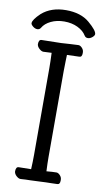

<svg xmlns="http://www.w3.org/2000/svg" viewBox="-110 -919 520 970"><g transform="rotate(10 150.0 -434.0)"><path d="M113 -649Q83 -647 71 -647Q61 -647 49.5 -657.5Q38 -668 37 -680Q37 -704 52 -704L152 -706L199 -709L240 -711Q249 -711 258.5 -701Q268 -691 268 -678V-674Q268 -654 254 -654L191 -652Q191 -634 190 -621L189 -568V-126Q189 -97 191 -55Q224 -58 242 -58Q251 -58 260.5 -48Q270 -38 270 -25V-21Q270 -1 256 -1L225 0Q202 0 166 2L118 4Q98 4 70 6Q60 7 48 -3.5Q36 -14 35 -27Q35 -51 50 -51Q89 -51 113 -52Q115 -90 115 -127V-569Q115 -603 113 -649ZM-13 -779Q-13 -797 24 -832Q72 -874 148 -874Q224 -874 268.5 -836Q313 -798 313 -780Q313 -772 302 -763Q291 -754 279.5 -754Q268 -754 262 -764Q248 -787 218 -801.5Q188 -816 149.5 -816Q111 -816 81 -801.5Q51 -787 38 -764Q32 -754 20.5 -754Q9 -754 -2 -763Q-13 -772 -13 -779Z"/></g></svg>

Font: ToneOZ-Pinyin-WenKai-Regular
Style: Regular
Weight: 400
Designer: Fontworks Inc.
Foundry: ToneOZ
Version: Version 0.240331